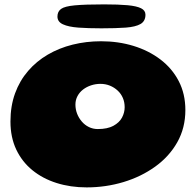

<svg xmlns="http://www.w3.org/2000/svg" viewBox="-20 -780 870 854"><path d="M365.5 53.5Q293.5 53.5 231.8 34Q170 14.5 124 -23Q78 -60.5 52.2 -115Q26.5 -169.5 26.5 -239.5Q26.5 -308.5 47 -364.8Q67.5 -421 104.8 -464.2Q142 -507.5 192.5 -537Q243 -566.5 303.2 -581.5Q363.5 -596.5 429.5 -596.5Q506 -596.5 573.8 -575.8Q641.5 -555 693.5 -515.5Q745.5 -476 775 -419.2Q804.5 -362.5 804.5 -290.5Q804.5 -211 768.5 -147.2Q732.5 -83.5 670.2 -38.8Q608 6 529.2 29.8Q450.5 53.5 365.5 53.5ZM415 -206Q458 -206 484.5 -220.5Q511 -235 522.8 -257.2Q534.5 -279.5 534.5 -303Q534.5 -325.5 526.5 -344.2Q518.5 -363 503.5 -377Q488.5 -391 469 -399Q449.5 -407 426.5 -407Q405.5 -407 385.5 -400.5Q365.5 -394 349.8 -382Q334 -370 324.8 -352.8Q315.5 -335.5 315.5 -315Q315.5 -293.5 323 -274.2Q330.5 -255 343.8 -239.5Q357 -224 375.2 -215Q393.5 -206 415 -206ZM431 -654Q372.5 -654 328.5 -657.2Q284.5 -660.5 260 -671.8Q235.5 -683 235.5 -706.5Q235.5 -728.5 251.5 -740.2Q267.5 -752 312.5 -756.2Q357.5 -760.5 443.5 -760.5Q507 -760.5 547.5 -756.8Q588 -753 607.5 -743.2Q627 -733.5 627 -714.5Q627 -686 605 -673.2Q583 -660.5 539.5 -657.2Q496 -654 431 -654Z"/></svg>

Font: Gluten ExtraBold
Style: Regular
Weight: 800
Designer: Tyler Finck
Foundry: Etcetera Type Company
Version: Version 1.300